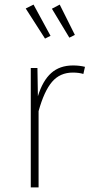

<svg xmlns="http://www.w3.org/2000/svg" viewBox="-20 -816 404 836"><path d="M350 -525 343 -494Q324 -500 297 -500Q241 -500 206.5 -459.5Q172 -419 148 -332V0H114V-520H143L145 -397Q166 -465 203 -498Q240 -531 298 -531Q326 -531 350 -525ZM200 -660 176 -648 92 -779 126 -796ZM306 -664 282 -652 206 -778 240 -796Z"/></svg>

Font: FiraGO UltraLight
Style: Regular
Weight: 200
Designer: bBox Type
Foundry: bBox Type GmbH
Version: Version 1.001